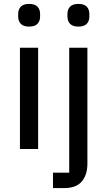

<svg xmlns="http://www.w3.org/2000/svg" viewBox="-20 -762 549 982"><path d="M129 -626Q100 -626 86.5 -640Q73 -654 73 -677V-691Q73 -714 86.5 -728Q100 -742 129 -742Q158 -742 171.5 -728Q185 -714 185 -691V-677Q185 -654 171.5 -640Q158 -626 129 -626ZM82 -518H175V0H82ZM334 -518H427V75Q427 132 398.5 166Q370 200 308 200H251V121H334ZM381 -626Q352 -626 338.5 -640Q325 -654 325 -677V-691Q325 -714 338.5 -728Q352 -742 381 -742Q410 -742 423.5 -728Q437 -714 437 -691V-677Q437 -654 423.5 -640Q410 -626 381 -626Z"/></svg>

Font: IBM Plex Sans Hebrew Text
Style: Regular
Weight: 450
Designer: Mike Abbink, Paul van der Laan, Pieter van Rosmalen, Yanek Iontef
Foundry: Bold Monday
Version: Version 1.2